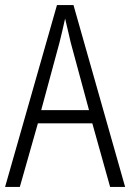

<svg xmlns="http://www.w3.org/2000/svg" viewBox="-20 -735 512 755"><path d="M413 0 343 -250H129L58 0H0L204 -715H269L472 0ZM258 -568Q253 -591 247 -615.5Q241 -640 236 -662Q231 -639 225.5 -615.5Q220 -592 214 -568L142 -302H330Z"/></svg>

Font: Noto Sans Lao Looped Condensed Light
Style: Regular
Weight: 300
Width: 3
Designer: Mark Frömberg, Ben Mitchell
Foundry: The Fontpad Ltd
Version: Version 1.002; ttfautohint (v1.8.4.7-5d5b)